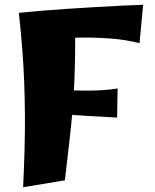

<svg xmlns="http://www.w3.org/2000/svg" viewBox="-20 -790 651 805"><path d="M77 -5Q81 -92 83 -166.5Q85 -241 84.5 -309Q84 -377 81.5 -444Q79 -511 73.5 -582.5Q68 -654 59 -736L294 -720Q296 -638 295 -570.5Q294 -503 291.5 -442Q289 -381 283.5 -319.5Q278 -258 270 -189Q262 -120 252 -34ZM471 -297Q410 -300 338.5 -304.5Q267 -309 186 -315V-414Q274 -410 345 -410Q416 -410 473 -419ZM565 -609Q505 -624 444 -628.5Q383 -633 327.5 -632.5Q272 -632 226 -629Q180 -626 150 -626L59 -736Q95 -740 148.5 -744.5Q202 -749 262.5 -753Q323 -757 383.5 -760.5Q444 -764 495 -766.5Q546 -769 580 -770Z"/></svg>

Font: Marhey Light SemiBold
Style: Regular
Weight: 600
Version: Version 1.000